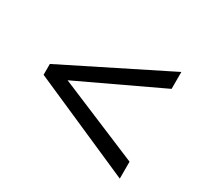

<svg xmlns="http://www.w3.org/2000/svg" viewBox="-112 -828 796 767"><g transform="rotate(30 286.0 -445.0)"><path d="M521 -199 50 -406V-456L521 -691V-613L144 -435L521 -277Z"/></g></svg>

Font: Noto Sans Kannada UI
Style: Regular
Weight: 400
Designer: Jelle Bosma - Monotype Design Team
Foundry: Monotype Imaging Inc.
Version: Version 2.006